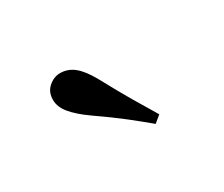

<svg xmlns="http://www.w3.org/2000/svg" viewBox="-54 -979 555 475"><g transform="rotate(-30 223.5 -741.5)"><path d="M301.8 -644 282.2 -627.9Q255.9 -649.9 227.1 -672.6Q198.2 -695.3 153.8 -726.1Q124 -747.1 107.9 -766.4Q91.8 -785.6 91.8 -806.2Q91.8 -828.6 106.9 -841.8Q122.1 -855 140.1 -855Q161.6 -855 179.2 -841.1Q196.8 -827.1 214.8 -794.9Q242.7 -743.2 262.9 -709Q283.2 -674.8 301.8 -644Z"/></g></svg>

Font: Source Han Serif TW
Style: Bold
Weight: 700
Designer: Ryoko NISHIZUKA Ë•øÂ°öÊ∂ºÂ≠ê (kana & ideographs); Frank Grie√ühammer (Latin, Greek & Cyrillic); Wenlong ZHANG Âº†ÊñáÈæô 
Foundry: Adobe
Version: Version 2.003;hotconv 1.1.1;makeotfexe 2.6.0